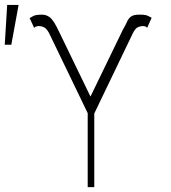

<svg xmlns="http://www.w3.org/2000/svg" viewBox="-38 -769 703 789"><path d="M322.4 0V-304L164.8 -630.7Q154.8 -650.2 144.7 -655.9Q134.6 -661.6 120.7 -661.9Q109.7 -661.6 102.3 -654.8L83.8 -694.6Q100.5 -705.3 110.6 -707Q120.7 -708.8 132.8 -708.8Q134.2 -708.8 134.9 -708.8Q153.8 -708.8 168.7 -696.2Q183.6 -683.6 203.1 -642L333.8 -372.2L467.3 -647.7Q477.6 -664.8 483.5 -678.6Q489.3 -692.5 499.8 -700.6Q510.3 -708.8 534.1 -708.8Q535.2 -708.8 536.9 -708.8Q550.8 -708.8 559.5 -707.2Q568.2 -705.6 585.2 -696L566.8 -654.8Q562.9 -658.7 559.7 -660.2Q556.5 -661.6 548.3 -661.9Q537.3 -661.6 527.3 -656.6Q517.4 -651.6 507.1 -630.7L349.4 -302.6V0ZM-18.5 -585.2 -8.5 -748.6H38.4L8.5 -585.2Z"/></svg>

Font: Inter UI Thin
Style: Regular
Weight: 100
Designer: Rasmus Andersson
Foundry: rsms
Version: 3.2;8d6f07862